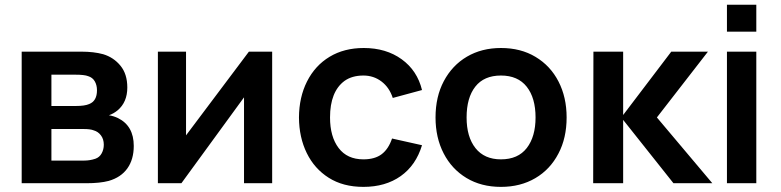

<svg xmlns="http://www.w3.org/2000/svg" viewBox="-20 -752 3204 788"><path d="M334.5 0H69V-540H314.5Q365 -540 403.5 -529.5Q446.5 -516.5 474.5 -482.2Q502.5 -448 502.5 -393Q502.5 -332.5 462.5 -299Q446 -285.5 427 -279Q446 -276 464 -267.5Q529 -235.5 529 -153Q529 -98 502.8 -61Q476.5 -24 426 -9.5Q390 0 334.5 0ZM191 -222.5V-93H326Q349 -93 371.5 -100.5Q388.5 -106.5 397.2 -122.5Q406 -138.5 406 -158Q406 -181 394.2 -196.5Q382.5 -212 364.5 -217Q351 -222.5 323.5 -222.5ZM191 -445.5V-317H291Q328 -317 346 -325Q378 -337.5 378 -381.5Q378 -402.5 369 -418.2Q360 -434 341.5 -439.5Q326.5 -445.5 288.5 -445.5Z M1001.5 -540H1097V0H981.5V-352.5L724.5 0H628V-540H743.5V-196.5Z M1471.5 15Q1388 15 1329 -22.5Q1270.5 -59.5 1239 -123.8Q1207.5 -188 1207 -270Q1207.5 -353 1240 -417.5Q1273 -483 1332.8 -519Q1392.5 -555 1473 -555Q1564.5 -555 1628.5 -508.8Q1692.5 -462.5 1712 -382.5L1592 -350Q1578 -393 1545.8 -417.5Q1513.5 -442 1471.5 -442Q1425 -442 1394 -420Q1334.5 -376 1334.5 -270Q1334.5 -191 1369.8 -144.5Q1405 -98 1471.5 -98Q1518.5 -98 1546.5 -119.2Q1574.5 -140.5 1589 -183.5L1712 -156Q1687 -73.5 1624.5 -29.2Q1562 15 1471.5 15Z M2036 15Q1955 15 1894.5 -21.5Q1834 -58 1800.8 -122.5Q1767.5 -187 1767.5 -270Q1767.5 -355 1801.5 -419Q1836 -484 1896.5 -519.5Q1957 -555 2036 -555Q2117.5 -555 2178 -518.5Q2239 -482 2272.2 -417.5Q2305.5 -353 2305.5 -270Q2305.5 -185.5 2272 -122Q2238 -56.5 2177 -20.8Q2116 15 2036 15ZM2036 -98Q2106 -98 2142 -144.5Q2178 -191 2178 -270Q2178 -350 2141.8 -396Q2105.5 -442 2036 -442Q1966.5 -442 1930.8 -396.5Q1895 -351 1895 -270Q1895 -190 1931.5 -144Q1968 -98 2036 -98Z M2537.5 0H2414.5L2415.5 -540H2537.5V-280L2735 -540H2885.5L2676 -270L2903.5 0H2744L2537.5 -260Z M3084 -622H2963.5V-732.5H3084ZM2963.5 0V-540H3084V0Z"/></svg>

Font: Vortex Mix
Style: Bold
Weight: 700
Designer: Mikhail Sharanda
Foundry: Mikhail Sharanda
Version: Version 4.504;Glyphs 3.1.2 (3151)